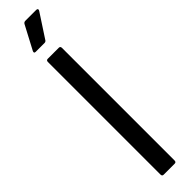

<svg xmlns="http://www.w3.org/2000/svg" viewBox="-305 -831 800 800"><g transform="rotate(-45 95.5 -430.5)"><path d="M63 0Q54 0 54 -10V-673Q54 -683 63 -683H128Q137 -683 137 -673V-10Q137 0 128 0ZM48 -739Q37 -739 42 -750L97 -854Q101 -861 109 -861H174Q179 -861 180.5 -857Q182 -853 178 -848L112 -747Q108 -739 100 -739Z"/></g></svg>

Font: Sofia Sans Condensed Medium
Style: Regular
Weight: 500
Designer: Botio Nikoltchev, Ani Petrova
Foundry: lettersoup
Version: Version 4.101; ttfautohint (v1.8.4.7-5d5b)